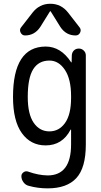

<svg xmlns="http://www.w3.org/2000/svg" viewBox="-20 -780 540 1030"><path d="M245.1 -455.1Q187.5 -455.1 158.2 -408.7Q128.9 -362.3 128.9 -259.8Q128.9 -168 160.6 -121.6Q192.4 -75.2 245.1 -75.2Q296.9 -75.2 329.1 -120.6Q361.3 -166 361.3 -254.9V-264.6Q361.3 -355.5 328.1 -405.3Q294.9 -455.1 245.1 -455.1ZM224.6 0Q144.5 0 97.2 -65.9Q49.8 -131.8 49.8 -259.8Q49.8 -529.3 224.6 -530.3Q306.6 -530.3 361.3 -446.3Q361.3 -445.3 363.3 -445.3Q364.3 -445.3 364.3 -446.3L365.2 -483.4Q366.2 -499 376.5 -509.3Q386.7 -519.5 403.3 -519.5Q418 -519.5 429.2 -508.8Q440.4 -498 440.4 -483.4V-4.9Q440.4 120.1 389.6 175.3Q338.9 230.5 235.4 230.5Q182.6 230.5 133.8 216.8Q117.2 212.9 106 197.8Q94.7 182.6 94.7 165Q94.7 152.3 106.4 144Q118.2 135.7 130.9 140.6Q185.5 160.2 235.4 161.1Q361.3 161.1 361.3 -4.9V-84Q361.3 -85 360.4 -85Q358.4 -85 358.4 -84Q314.5 0 224.6 0ZM345.7 -711.9 407.2 -632.8Q417 -620.1 409.7 -605Q402.3 -589.8 385.7 -589.8Q334 -589.8 303.7 -635.7L252 -718.8Q252 -719.7 250 -719.7Q248 -719.7 248 -718.8L196.3 -635.7Q166 -589.8 114.3 -589.8Q98.6 -589.8 90.8 -605Q83 -620.1 92.8 -632.8L154.3 -711.9Q191.4 -759.8 250 -759.8Q308.6 -759.8 345.7 -711.9Z"/></svg>

Font: Rounded-X Mgen+ 1m regular
Style: Regular
Weight: 400
Designer: [Source Han Sans]
Ryoko NISHIZUKA  (kana & ideographs); Paul D. Hunt (Latin, Greek & Cyrillic); Wenlong ZHANG  (bopomofo
Version: Version 1.059.20150602